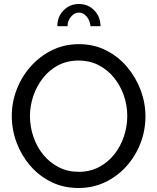

<svg xmlns="http://www.w3.org/2000/svg" viewBox="-20 -936 788 961"><path d="M373 5Q298 5 237 -25Q176 -55 131.5 -106.5Q87 -158 63 -222.5Q39 -287 39 -355Q39 -426 64.5 -490.5Q90 -555 135.5 -605.5Q181 -656 242 -685.5Q303 -715 375 -715Q450 -715 511 -684Q572 -653 616 -601Q660 -549 684 -485Q708 -421 708 -354Q708 -283 683 -218.5Q658 -154 612.5 -103.5Q567 -53 506 -24Q445 5 373 5ZM130 -355Q130 -301 147.5 -250.5Q165 -200 197 -161Q229 -122 274 -99Q319 -76 374 -76Q431 -76 476 -100Q521 -124 552.5 -164Q584 -204 600.5 -254Q617 -304 617 -355Q617 -409 599.5 -459Q582 -509 549.5 -548.5Q517 -588 472.5 -610.5Q428 -633 374 -633Q317 -633 272 -609.5Q227 -586 195.5 -546Q164 -506 147 -456.5Q130 -407 130 -355ZM375 -873Q353 -873 335.5 -852.5Q318 -832 318 -805H267Q267 -852 298 -884Q329 -916 375 -916Q421 -916 452 -884Q483 -852 483 -805H433Q430 -834 413.5 -853.5Q397 -873 375 -873Z"/></svg>

Font: Raleway Medium
Style: Regular
Weight: 500
Designer: Matt McInerney, Pablo Impallari, Rodrigo Fuenzalida
Foundry: Matt McInerney, Pablo Impallari, Rodrigo Fuenzalida
Version: Version 4.026